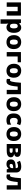

<svg xmlns="http://www.w3.org/2000/svg" viewBox="3268 -3868 840 7415"><g transform="rotate(90 3687.5 -160.0)"><path d="M582 -549V0H413V-423H241V0H72V-549Z M1046 -559Q1138 -559 1193 -486.5Q1248 -414 1248 -276Q1248 -182 1221 -118.5Q1194 -55 1147.5 -22.5Q1101 10 1041 10Q982 10 948.5 -11Q915 -32 895 -57H888Q891 -38 893 -17Q895 4 895 28V240H726V-549H863L887 -479H895Q916 -511 952 -535Q988 -559 1046 -559ZM987 -426Q936 -426 916 -392.5Q896 -359 895 -292V-277Q895 -204 915 -165Q935 -126 989 -126Q1076 -126 1076 -278Q1076 -355 1054 -390.5Q1032 -426 987 -426Z M1875 -276Q1875 -138 1802.5 -64Q1730 10 1604 10Q1526 10 1465.5 -23.5Q1405 -57 1370.5 -120.5Q1336 -184 1336 -276Q1336 -412 1408.5 -485.5Q1481 -559 1607 -559Q1685 -559 1745.5 -526Q1806 -493 1840.5 -430Q1875 -367 1875 -276ZM1507 -276Q1507 -199 1530 -159.5Q1553 -120 1606 -120Q1658 -120 1681 -159.5Q1704 -199 1704 -276Q1704 -352 1681 -390.5Q1658 -429 1605 -429Q1553 -429 1530 -390.5Q1507 -352 1507 -276Z M2384 -549V-423H2160V0H1991V-549Z M2981 -276Q2981 -138 2908.5 -64Q2836 10 2710 10Q2632 10 2571.5 -23.5Q2511 -57 2476.5 -120.5Q2442 -184 2442 -276Q2442 -412 2514.5 -485.5Q2587 -559 2713 -559Q2791 -559 2851.5 -526Q2912 -493 2946.5 -430Q2981 -367 2981 -276ZM2613 -276Q2613 -199 2636 -159.5Q2659 -120 2712 -120Q2764 -120 2787 -159.5Q2810 -199 2810 -276Q2810 -352 2787 -390.5Q2764 -429 2711 -429Q2659 -429 2636 -390.5Q2613 -352 2613 -276Z M3617 0H3449V-423H3323Q3310 -266 3287.5 -171Q3265 -76 3224 -33Q3183 10 3114 10Q3063 10 3029 -6V-135Q3049 -126 3074 -126Q3091 -126 3105.5 -141.5Q3120 -157 3132.5 -201.5Q3145 -246 3155.5 -330Q3166 -414 3175 -549H3617Z M4272 -276Q4272 -138 4199.5 -64Q4127 10 4001 10Q3923 10 3862.5 -23.5Q3802 -57 3767.5 -120.5Q3733 -184 3733 -276Q3733 -412 3805.5 -485.5Q3878 -559 4004 -559Q4082 -559 4142.5 -526Q4203 -493 4237.5 -430Q4272 -367 4272 -276ZM3904 -276Q3904 -199 3927 -159.5Q3950 -120 4003 -120Q4055 -120 4078 -159.5Q4101 -199 4101 -276Q4101 -352 4078 -390.5Q4055 -429 4002 -429Q3950 -429 3927 -390.5Q3904 -352 3904 -276Z M4624 10Q4500 10 4430 -57.5Q4360 -125 4360 -272Q4360 -372 4395.5 -435.5Q4431 -499 4494 -529Q4557 -559 4638 -559Q4692 -559 4735.5 -548Q4779 -537 4813 -520L4764 -393Q4729 -408 4699 -416.5Q4669 -425 4638 -425Q4587 -425 4559 -387Q4531 -349 4531 -273Q4531 -196 4560 -160.5Q4589 -125 4639 -125Q4683 -125 4721.5 -137.5Q4760 -150 4795 -173V-35Q4761 -13 4721 -1.5Q4681 10 4624 10Z M5425 -276Q5425 -138 5352.5 -64Q5280 10 5154 10Q5076 10 5015.5 -23.5Q4955 -57 4920.5 -120.5Q4886 -184 4886 -276Q4886 -412 4958.5 -485.5Q5031 -559 5157 -559Q5235 -559 5295.5 -526Q5356 -493 5390.5 -430Q5425 -367 5425 -276ZM5057 -276Q5057 -199 5080 -159.5Q5103 -120 5156 -120Q5208 -120 5231 -159.5Q5254 -199 5254 -276Q5254 -352 5231 -390.5Q5208 -429 5155 -429Q5103 -429 5080 -390.5Q5057 -352 5057 -276Z M6038 -406Q6038 -362 6011.5 -330Q5985 -298 5931 -289V-285Q5989 -278 6022 -245Q6055 -212 6055 -161Q6055 -116 6032 -79.5Q6009 -43 5954.5 -21.5Q5900 0 5807 0H5541V-549H5807Q5917 -549 5977.5 -515.5Q6038 -482 6038 -406ZM5869 -388Q5869 -435 5802 -435H5710V-339H5790Q5869 -339 5869 -388ZM5883 -174Q5883 -201 5863 -215Q5843 -229 5798 -229H5710V-113H5798Q5838 -113 5860.5 -128Q5883 -143 5883 -174Z M6416 -560Q6523 -560 6582 -510Q6641 -460 6641 -364V0H6524L6491 -74H6487Q6452 -29 6413 -9.5Q6374 10 6306 10Q6233 10 6185 -33Q6137 -76 6137 -166Q6137 -253 6198.5 -295.5Q6260 -338 6379 -343L6473 -346V-362Q6473 -402 6452.5 -420Q6432 -438 6396 -438Q6360 -438 6321 -426.5Q6282 -415 6242 -398L6191 -510Q6236 -534 6293 -547Q6350 -560 6416 -560ZM6422 -248Q6359 -246 6334 -225.5Q6309 -205 6309 -170Q6309 -139 6327 -125Q6345 -111 6373 -111Q6415 -111 6444 -136.5Q6473 -162 6473 -206V-250Z M7303 0H7135V-423H7009Q6996 -266 6973.5 -171Q6951 -76 6910 -33Q6869 10 6800 10Q6749 10 6715 -6V-135Q6735 -126 6760 -126Q6777 -126 6791.5 -141.5Q6806 -157 6818.5 -201.5Q6831 -246 6841.5 -330Q6852 -414 6861 -549H7303Z"/></g></svg>

Font: Noto Sans ExtraBold
Style: Regular
Weight: 800
Designer: Monotype Design Team
Foundry: Monotype Imaging Inc.
Version: Version 2.007